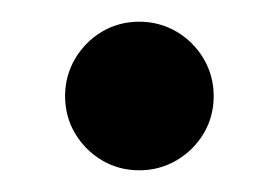

<svg xmlns="http://www.w3.org/2000/svg" viewBox="-20 -147 256 177"><path d="M108.5 10Q89.5 10 74 0.8Q58.5 -8.5 49.2 -24Q40 -39.5 40 -58.5Q40 -77 49.2 -92.8Q58.5 -108.5 74 -117.8Q89.5 -127 108.5 -127Q127 -127 142.8 -117.8Q158.5 -108.5 167.8 -92.8Q177 -77 177 -58.5Q177 -39.5 167.8 -24Q158.5 -8.5 142.8 0.8Q127 10 108.5 10Z"/></svg>

Font: Bodoni Moda Medium
Style: Regular
Weight: 500
Designer: Owen Earl
Foundry: indestructible type
Version: Version 2.005